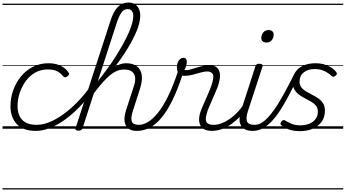

<svg xmlns="http://www.w3.org/2000/svg" viewBox="-20 -1020 2739 1521"><path d="M264 17Q163 17 113 -37Q63 -91 63 -179Q63 -245 85 -306Q107 -367 146.5 -415Q186 -463 241.5 -491Q297 -519 364 -519Q421 -519 461.5 -498.5Q502 -478 522 -447Q529 -438 526.5 -431Q524 -424 514 -415Q503 -407 495 -407.5Q487 -408 480 -416Q461 -440 433.5 -455Q406 -470 358 -470Q303 -470 259 -445Q215 -420 184 -377.5Q153 -335 136 -283.5Q119 -232 119 -178Q119 -138 133.5 -104Q148 -70 181.5 -50.5Q215 -31 271 -31Q282 -31 286 -23.5Q290 -16 289 -6.5Q288 3 281.5 10Q275 17 264 17ZM0 471H524V481H0ZM0 -20H524V0H0ZM0 -505H524V-500H0ZM0 -991H524V-981H0Z M264 17Q254 17 248.5 10Q243 3 243.5 -6.5Q244 -16 251 -23.5Q258 -31 271 -31Q334 -31 406 -68Q478 -105 550.5 -170.5Q623 -236 685 -320Q693 -332 701.5 -328Q710 -324 713.5 -314Q717 -304 711 -294Q661 -225 604.5 -167.5Q548 -110 490 -69Q432 -28 374.5 -5.5Q317 17 264 17ZM524 471V481ZM524 -20V0ZM524 -505V-500ZM524 -991V-981Z M1064 17Q1033 17 1011 6.5Q989 -4 977.5 -25Q966 -46 966 -76.5Q966 -107 979 -148L1041 -339Q1054 -378 1050 -407.5Q1046 -437 1025 -453Q1004 -469 962 -469Q930 -469 900.5 -455.5Q871 -442 842.5 -416.5Q814 -391 783.5 -355.5Q753 -320 719 -275L696 -284Q740 -346 777.5 -390.5Q815 -435 849.5 -463Q884 -491 916 -505Q948 -519 980 -519Q1031 -519 1063 -496Q1095 -473 1102.5 -428Q1110 -383 1089 -317L1032 -140Q1014 -83 1024.5 -57Q1035 -31 1081 -31Q1089 -31 1093 -23.5Q1097 -16 1095.5 -7Q1094 2 1086.5 9.5Q1079 17 1064 17ZM601 15Q589 15 582 10.5Q575 6 579 -6L853 -849Q878 -929 913 -964.5Q948 -1000 998 -1000Q1026 -1000 1047 -987.5Q1068 -975 1079.5 -951.5Q1091 -928 1091 -895Q1091 -868 1082.5 -834Q1074 -800 1057 -761.5Q1040 -723 1016.5 -680Q993 -637 962.5 -591Q932 -545 896 -498Q860 -451 818.5 -403Q777 -355 732 -307L634 -4Q630 6 622.5 10.5Q615 15 601 15ZM755 -377Q795 -427 831.5 -477Q868 -527 899 -576.5Q930 -626 955.5 -672Q981 -718 999 -759Q1017 -800 1026.5 -834Q1036 -868 1036 -893Q1036 -911 1030.5 -923.5Q1025 -936 1015 -942Q1005 -948 990 -948Q973 -948 958.5 -937.5Q944 -927 931 -903Q918 -879 905 -840ZM524 471H1200V481H524ZM524 -20H1200V0H524ZM524 -505H1200V-500H524ZM524 -991H1200V-981H524Z M1064 17Q1052 17 1048 9.5Q1044 2 1047 -7Q1050 -16 1059 -23.5Q1068 -31 1080 -31Q1114 -31 1152 -53.5Q1190 -76 1230 -125Q1270 -174 1310 -254.5Q1350 -335 1389 -452Q1391 -457 1398.5 -458Q1406 -459 1414 -456.5Q1422 -454 1426.5 -448.5Q1431 -443 1428 -435Q1387 -308 1343.5 -221Q1300 -134 1255 -82Q1210 -30 1162.5 -6.5Q1115 17 1064 17ZM1200 471H1225V481H1200ZM1200 -20H1225V0H1200ZM1200 -505H1225V-500H1200ZM1200 -991H1225V-981H1200Z M1658 17Q1630 17 1608 8.5Q1586 0 1573 -18Q1560 -36 1557.5 -63.5Q1555 -91 1567 -130Q1575 -154 1588 -184Q1601 -214 1615.5 -246Q1630 -278 1643 -311Q1656 -344 1664 -373Q1677 -421 1662.5 -437.5Q1648 -454 1622 -454Q1599 -454 1568 -445Q1537 -436 1504.5 -427.5Q1472 -419 1440 -419Q1420 -419 1407 -427.5Q1394 -436 1387.5 -451.5Q1381 -467 1381 -489Q1381 -507 1387.5 -524Q1394 -541 1406 -551.5Q1418 -562 1433 -562Q1448 -562 1454 -553Q1460 -544 1460 -530Q1460 -517 1454.5 -497.5Q1449 -478 1441 -466Q1458 -462 1481 -467.5Q1504 -473 1531 -482Q1558 -491 1585.5 -497.5Q1613 -504 1638 -504Q1668 -504 1690 -491Q1712 -478 1720 -447Q1728 -416 1714 -363Q1707 -336 1693.5 -304.5Q1680 -273 1666 -240.5Q1652 -208 1638.5 -177.5Q1625 -147 1618 -121Q1603 -72 1616.5 -51.5Q1630 -31 1673 -31Q1683 -31 1687 -23.5Q1691 -16 1689.5 -7Q1688 2 1680 9.5Q1672 17 1658 17ZM1225 471H1793V481H1225ZM1225 -20H1793V0H1225ZM1225 -505H1793V-500H1225ZM1225 -991H1793V-981H1225Z M1656 17Q1646 17 1641 9.5Q1636 2 1638 -7Q1640 -16 1648.5 -23.5Q1657 -31 1672 -31Q1704 -31 1736.5 -43.5Q1769 -56 1800 -78Q1831 -100 1858 -127.5Q1885 -155 1905 -185Q1913 -196 1922 -194Q1931 -192 1935.5 -184Q1940 -176 1933 -165Q1912 -131 1882.5 -98.5Q1853 -66 1817 -40Q1781 -14 1740 1.5Q1699 17 1656 17ZM1792 471V481ZM1792 -20V0ZM1792 -505V-500ZM1792 -991V-981Z M1981 17Q1948 17 1925 6.5Q1902 -4 1889.5 -25Q1877 -46 1877.5 -76.5Q1878 -107 1891 -148L2003 -494Q2007 -506 2014 -510.5Q2021 -515 2034 -515Q2050 -515 2056.5 -509Q2063 -503 2059 -491L1944 -140Q1926 -84 1937 -57.5Q1948 -31 1997 -31Q2006 -31 2010 -23.5Q2014 -16 2012.5 -7Q2011 2 2003.5 9.5Q1996 17 1981 17ZM2091 -683Q2073 -683 2061.5 -692Q2050 -701 2050 -719Q2050 -743 2065 -762.5Q2080 -782 2108 -782Q2125 -782 2136.5 -773Q2148 -764 2148 -745Q2148 -722 2133.5 -702.5Q2119 -683 2091 -683ZM1793 471H2118V481H1793ZM1793 -20H2118V0H1793ZM1793 -505H2118V-500H1793ZM1793 -991H2118V-981H1793Z M1982 17Q1972 17 1967.5 9.5Q1963 2 1965 -7Q1967 -16 1975.5 -23.5Q1984 -31 1998 -31Q2035 -31 2071 -60Q2107 -89 2145 -141Q2183 -193 2223 -265.5Q2263 -338 2307 -425Q2313 -436 2323 -435.5Q2333 -435 2339.5 -427.5Q2346 -420 2341 -411Q2304 -332 2269 -266Q2234 -200 2200.5 -147.5Q2167 -95 2132 -58.5Q2097 -22 2060 -2.5Q2023 17 1982 17ZM2118 471H2168V481H2118ZM2118 -20H2168V0H2118ZM2118 -505H2168V-500H2118ZM2118 -991H2168V-981H2118Z M2356 19Q2321 19 2292.5 12.5Q2264 6 2243.5 -5Q2223 -16 2208 -28Q2201 -34 2202 -41.5Q2203 -49 2210 -58Q2219 -68 2226.5 -69Q2234 -70 2243 -63Q2263 -50 2292.5 -38.5Q2322 -27 2357 -27Q2398 -27 2429.5 -39.5Q2461 -52 2479.5 -76.5Q2498 -101 2498 -136Q2498 -164 2483.5 -182Q2469 -200 2446.5 -213.5Q2424 -227 2398 -240Q2372 -253 2349.5 -269.5Q2327 -286 2312.5 -310.5Q2298 -335 2298 -372Q2298 -417 2320.5 -450Q2343 -483 2384 -501Q2425 -519 2479 -519Q2522 -519 2555.5 -507.5Q2589 -496 2611.5 -480Q2634 -464 2643 -449Q2650 -440 2648.5 -433.5Q2647 -427 2637 -419Q2629 -413 2622 -412Q2615 -411 2608 -418Q2582 -442 2549 -457.5Q2516 -473 2472 -473Q2419 -473 2386 -446.5Q2353 -420 2353 -373Q2353 -346 2367.5 -327.5Q2382 -309 2405 -295.5Q2428 -282 2453.5 -269Q2479 -256 2502 -240Q2525 -224 2539.5 -201Q2554 -178 2554 -143Q2554 -90 2527 -54Q2500 -18 2455.5 0.5Q2411 19 2356 19ZM2168 471H2699V481H2168ZM2168 -20H2699V0H2168ZM2168 -505H2699V-500H2168ZM2168 -991H2699V-981H2168Z"/></svg>

Font: Playwrite IE Guides
Style: Regular
Weight: 400
Designer: Veronika Burian, José Scaglione
Foundry: TypeTogether
Version: Version 1.003